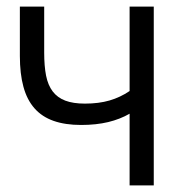

<svg xmlns="http://www.w3.org/2000/svg" viewBox="-20 -560 554 580"><path d="M371.5 0V-216.5Q343 -200 306.8 -191.2Q270.5 -182.5 225 -182.5Q177 -182.5 142 -194.8Q107 -207 84.2 -232.8Q61.5 -258.5 50.8 -297.8Q40 -337 40 -391V-540H113.5V-401Q113.5 -360.5 119.2 -331.5Q125 -302.5 139.2 -283.8Q153.5 -265 177.2 -256Q201 -247 236.5 -247Q278.5 -247 311 -256.5Q343.5 -266 371.5 -285V-540H444.5V0Z"/></svg>

Font: Vela Sans
Style: Regular
Weight: 400
Designer: Principal design: Mikhail Sharanda - project Manrope.
Design modification: Ravid Balaliev
Foundry: Mikhail Sharanda
Version: Version 1.001